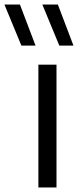

<svg xmlns="http://www.w3.org/2000/svg" viewBox="-94 -828 346 848"><path d="M75.5 0V-542.5H155.5V0ZM168 -626.5 93 -808H161.5L230.5 -626.5ZM0.5 -626.5 -74.5 -808H-6L63 -626.5Z"/></svg>

Font: Encode Sans
Style: Regular
Weight: 400
Designer: Multiple Designers
Foundry: Impallari Type
Version: Version 3.002; ttfautohint (v1.8.3) -l 8 -r 50 -G 200 -x 14 